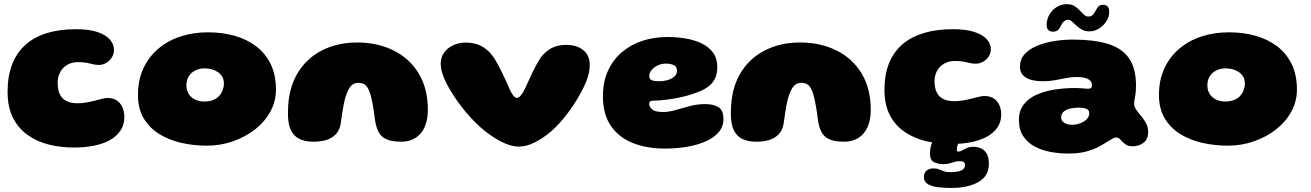

<svg xmlns="http://www.w3.org/2000/svg" viewBox="-20 -671 6308 924"><path d="M337.5 39Q273 39 215.2 24.8Q157.5 10.5 112.8 -21.5Q68 -53.5 42.2 -104.5Q16.5 -155.5 16.5 -229Q16.5 -304.5 38.2 -360.8Q60 -417 102.2 -455Q144.5 -493 205.8 -511.8Q267 -530.5 345.5 -530.5Q409 -530.5 449.2 -516.8Q489.5 -503 509 -480.5Q528.5 -458 528.5 -431.5Q528.5 -411 518 -394.2Q507.5 -377.5 490.8 -368Q474 -358.5 456 -358.5Q440.5 -358.5 427.2 -362Q414 -365.5 397.5 -368.8Q381 -372 355.5 -372Q334 -372 316.2 -365Q298.5 -358 285.2 -344.8Q272 -331.5 264.8 -313.2Q257.5 -295 257.5 -272.5Q257.5 -237.5 268.8 -215.8Q280 -194 301.2 -184Q322.5 -174 353 -174Q374.5 -174 395.5 -177.8Q416.5 -181.5 436 -186.5Q455.5 -191.5 471 -195.5Q486.5 -199.5 496 -199.5Q527.5 -199.5 545.5 -185.2Q563.5 -171 571 -150Q578.5 -129 578.5 -109Q578.5 -70 559.5 -42Q540.5 -14 507.5 4Q474.5 22 430.8 30.5Q387 39 337.5 39Z M975.5 30Q912 30 852.5 16.5Q793 3 746 -26.2Q699 -55.5 671.5 -101.8Q644 -148 644 -214Q644 -286.5 670.2 -342.5Q696.5 -398.5 742.5 -437.2Q788.5 -476 849.8 -495.8Q911 -515.5 981 -515.5Q1049.5 -515.5 1109 -498.8Q1168.5 -482 1213.2 -447.8Q1258 -413.5 1283 -361.8Q1308 -310 1308 -240Q1308 -183 1281 -133.8Q1254 -84.5 1207.2 -48Q1160.5 -11.5 1100.8 9.2Q1041 30 975.5 30ZM963.5 -182.5Q988 -182.5 1005.8 -189.8Q1023.5 -197 1034.8 -209.5Q1046 -222 1051.8 -237.5Q1057.5 -253 1057.5 -269Q1057.5 -288 1049.5 -301.8Q1041.5 -315.5 1028 -324.5Q1014.5 -333.5 998.2 -337.8Q982 -342 964.5 -342Q941 -342 921 -332.5Q901 -323 889 -304.8Q877 -286.5 877 -260.5Q877 -237 887.8 -219.5Q898.5 -202 918 -192.2Q937.5 -182.5 963.5 -182.5Z M1488.5 11Q1446 11 1418.2 -3.8Q1390.5 -18.5 1376.5 -52Q1372.5 -62.5 1370 -75.5Q1367.5 -88.5 1366.5 -103.8Q1365.5 -119 1366 -136.5Q1367 -241 1409.5 -314.5Q1452 -388 1527 -427.2Q1602 -466.5 1699 -466.5Q1797 -466.5 1874 -428.2Q1951 -390 1995 -317.5Q2039 -245 2039 -142.5Q2039 -126.5 2037.2 -112Q2035.5 -97.5 2032.2 -84.8Q2029 -72 2024 -60.5Q2009 -26 1980 -7.5Q1951 11 1912 11Q1864.5 11 1838.8 -1.2Q1813 -13.5 1801.5 -36.5Q1790 -59.5 1785 -91.5Q1782 -116.5 1779 -136.8Q1776 -157 1772.8 -173.2Q1769.5 -189.5 1766.5 -202.5Q1763.5 -215.5 1759.5 -226Q1751 -251 1738.2 -261.8Q1725.5 -272.5 1704.5 -272.5Q1686.5 -272.5 1673.5 -261.5Q1660.5 -250.5 1651 -226.5Q1646 -215 1641.8 -200.5Q1637.5 -186 1634 -168.2Q1630.5 -150.5 1627.2 -128.8Q1624 -107 1620.5 -81Q1615.5 -45 1596.2 -25Q1577 -5 1549.2 3Q1521.5 11 1488.5 11Z M2477.5 34.5Q2440 34.5 2395.8 12.5Q2351.5 -9.5 2307.5 -45.5Q2286.5 -62.5 2265.5 -83.8Q2244.5 -105 2224.2 -128.8Q2204 -152.5 2186 -177.5Q2168 -202.5 2153 -227Q2138 -251.5 2126.5 -274Q2114.5 -298.5 2107.8 -321.5Q2101 -344.5 2101 -365Q2101 -395 2117.2 -417.8Q2133.5 -440.5 2160.8 -453.2Q2188 -466 2220.5 -466Q2264.5 -466 2295 -450.2Q2325.5 -434.5 2348 -405.5Q2356.5 -394.5 2365 -380.2Q2373.5 -366 2382.2 -349.2Q2391 -332.5 2399.8 -314.2Q2408.5 -296 2417 -277.2Q2425.5 -258.5 2433 -241Q2441 -222.5 2450 -211.2Q2459 -200 2467.5 -200Q2476 -200 2486.2 -211.5Q2496.5 -223 2505.5 -242.5Q2523.5 -282.5 2542 -321.5Q2560.5 -360.5 2582.5 -394.5Q2605 -423.5 2633.8 -439.2Q2662.5 -455 2705 -455Q2755 -455 2786.5 -430.2Q2818 -405.5 2818 -357Q2818 -334 2811.2 -308.5Q2804.5 -283 2791.5 -256.5Q2781.5 -235.5 2768.5 -212.5Q2755.5 -189.5 2740.2 -166.2Q2725 -143 2708 -121Q2691 -99 2673 -79Q2655 -59 2636.5 -42.5Q2597 -8 2555.8 13.2Q2514.5 34.5 2477.5 34.5Z M3179.5 44Q3091.5 44 3024.2 16.8Q2957 -10.5 2919.2 -66.2Q2881.5 -122 2881.5 -207Q2881.5 -277 2905.8 -330.2Q2930 -383.5 2973 -420Q3016 -456.5 3072.2 -474.8Q3128.5 -493 3192.5 -493Q3236 -493 3278.5 -486Q3321 -479 3355.8 -462.5Q3390.5 -446 3411.2 -418Q3432 -390 3432 -349Q3432 -318.5 3422.5 -296.8Q3413 -275 3395.8 -260.2Q3378.5 -245.5 3356.2 -235.2Q3334 -225 3308 -217Q3286.5 -209.5 3253.8 -202.5Q3221 -195.5 3188 -191.2Q3155 -187 3132 -187Q3116.5 -187 3110.2 -183.8Q3104 -180.5 3104 -171.5Q3104 -165 3107 -158.5Q3110 -152 3116.5 -146.5Q3125.5 -138 3139 -135Q3152.5 -132 3170.5 -132Q3199 -132 3231.8 -141.5Q3264.5 -151 3300 -160.5Q3335.5 -170 3373.5 -170Q3413 -170 3437.2 -155.5Q3461.5 -141 3461.5 -97.5Q3461.5 -61 3438 -34Q3414.5 -7 3374.5 10.2Q3334.5 27.5 3284 35.8Q3233.5 44 3179.5 44ZM3155 -280Q3172.5 -280 3191.8 -285.2Q3211 -290.5 3224.5 -301.8Q3238 -313 3238 -330Q3238 -351.5 3221.5 -358.2Q3205 -365 3183 -365Q3169 -365 3155 -360.2Q3141 -355.5 3129.8 -347.2Q3118.5 -339 3111.5 -328.2Q3104.5 -317.5 3104.5 -305Q3104.5 -294 3110.5 -288.8Q3116.5 -283.5 3128 -281.8Q3139.5 -280 3155 -280Z M3620 11Q3577.5 11 3549.8 -3.8Q3522 -18.5 3508 -52Q3504 -62.5 3501.5 -75.5Q3499 -88.5 3498 -103.8Q3497 -119 3497.5 -136.5Q3498.5 -241 3541 -314.5Q3583.5 -388 3658.5 -427.2Q3733.5 -466.5 3830.5 -466.5Q3928.5 -466.5 4005.5 -428.2Q4082.5 -390 4126.5 -317.5Q4170.5 -245 4170.5 -142.5Q4170.5 -126.5 4168.8 -112Q4167 -97.5 4163.8 -84.8Q4160.5 -72 4155.5 -60.5Q4140.5 -26 4111.5 -7.5Q4082.5 11 4043.5 11Q3996 11 3970.2 -1.2Q3944.5 -13.5 3933 -36.5Q3921.5 -59.5 3916.5 -91.5Q3913.5 -116.5 3910.5 -136.8Q3907.5 -157 3904.2 -173.2Q3901 -189.5 3898 -202.5Q3895 -215.5 3891 -226Q3882.5 -251 3869.8 -261.8Q3857 -272.5 3836 -272.5Q3818 -272.5 3805 -261.5Q3792 -250.5 3782.5 -226.5Q3777.5 -215 3773.2 -200.5Q3769 -186 3765.5 -168.2Q3762 -150.5 3758.8 -128.8Q3755.5 -107 3752 -81Q3747 -45 3727.8 -25Q3708.5 -5 3680.8 3Q3653 11 3620 11Z M4557.5 22Q4493 22 4435.2 8Q4377.5 -6 4332.8 -36.8Q4288 -67.5 4262.2 -117.2Q4236.5 -167 4236.5 -238.5Q4236.5 -311 4258.2 -365.8Q4280 -420.5 4322.2 -457Q4364.5 -493.5 4425.8 -512Q4487 -530.5 4565.5 -530.5Q4629 -530.5 4669.2 -517.2Q4709.5 -504 4729 -482Q4748.5 -460 4748.5 -434.5Q4748.5 -414.5 4738 -398.8Q4727.5 -383 4710.8 -373.8Q4694 -364.5 4676 -364.5Q4660.5 -364.5 4647.2 -367.8Q4634 -371 4617.5 -374.2Q4601 -377.5 4575.5 -377.5Q4554 -377.5 4536.2 -370.5Q4518.5 -363.5 4505.2 -350.8Q4492 -338 4484.8 -320Q4477.5 -302 4477.5 -280Q4477.5 -246 4488.8 -224.8Q4500 -203.5 4521.2 -193.8Q4542.5 -184 4573 -184Q4594.5 -184 4615.5 -187.8Q4636.5 -191.5 4656 -196.5Q4675.5 -201.5 4691 -205.2Q4706.5 -209 4716 -209Q4747.5 -209 4765.5 -195.2Q4783.5 -181.5 4791 -161.2Q4798.5 -141 4798.5 -121Q4798.5 -84 4779.5 -56.8Q4760.5 -29.5 4727.5 -12Q4694.5 5.5 4650.8 13.8Q4607 22 4557.5 22ZM4556 233.5Q4526.5 233.5 4496.5 230.2Q4466.5 227 4446.5 215.8Q4426.5 204.5 4426.5 181.5Q4426.5 160.5 4439 150Q4451.5 139.5 4471.5 139.5Q4488.5 139.5 4499.2 144Q4510 148.5 4521.8 153Q4533.5 157.5 4553.5 157.5Q4578.5 157.5 4594 153.5Q4609.5 149.5 4616.8 141.8Q4624 134 4624 124Q4624 112 4617.5 108.2Q4611 104.5 4597.5 104.5Q4585.5 104.5 4574.2 108Q4563 111.5 4550 115.2Q4537 119 4519 119Q4494.5 119 4475 109.5Q4455.5 100 4455.5 67Q4455.5 53 4458.2 39.8Q4461 26.5 4465.5 15.5Q4470 4.5 4475.5 -3Q4484 -15.5 4499.8 -26.2Q4515.5 -37 4547.5 -37Q4570 -37 4582.2 -26.2Q4594.5 -15.5 4594.5 -1.5Q4594.5 12.5 4589.5 24.8Q4584.5 37 4584.5 49Q4584.5 58.5 4593.5 58.5Q4600.5 58.5 4610.2 52.8Q4620 47 4633.5 41.2Q4647 35.5 4666 35.5Q4684 35.5 4700.5 42.8Q4717 50 4728 67.5Q4739 85 4739 116.5Q4739 176 4689 204.8Q4639 233.5 4556 233.5Z M5122 68Q5078.5 68 5036 60.2Q4993.5 52.5 4959.2 34Q4925 15.5 4904.2 -15.8Q4883.5 -47 4883.5 -93.5Q4883.5 -137.5 4906 -167.2Q4928.5 -197 4967 -214.5Q5005.5 -232 5054.2 -239.8Q5103 -247.5 5155.5 -247.5Q5167.5 -247.5 5179.2 -246.5Q5191 -245.5 5201 -244.8Q5211 -244 5216.5 -244Q5227 -244 5231 -248Q5235 -252 5235 -260.5Q5235 -266.5 5233.5 -271.2Q5232 -276 5229 -280.2Q5226 -284.5 5221.5 -287Q5212.5 -294 5197 -297.2Q5181.5 -300.5 5163 -300.5Q5138.5 -300.5 5111.8 -295.5Q5085 -290.5 5057 -285.2Q5029 -280 4999.5 -280Q4947 -280 4917.8 -297.2Q4888.5 -314.5 4888.5 -351Q4888.5 -385 4910.2 -409.5Q4932 -434 4969 -449.8Q5006 -465.5 5051.2 -473Q5096.5 -480.5 5143 -480.5Q5240.5 -480.5 5308.2 -461Q5376 -441.5 5411.5 -393.2Q5447 -345 5447 -258.5Q5447 -241 5445.8 -228Q5444.5 -215 5442.5 -205Q5440.5 -195 5439.2 -187.2Q5438 -179.5 5438 -172Q5438 -157.5 5448 -143.2Q5458 -129 5471.5 -113Q5485 -97 5495.2 -78.2Q5505.5 -59.5 5505.5 -36Q5505.5 -0.5 5483.2 16.2Q5461 33 5430.5 33Q5408.5 33 5395 22.5Q5381.5 12 5372.2 1.2Q5363 -9.5 5352 -9.5Q5344.5 -9.5 5334.2 -4Q5324 1.5 5310.5 10Q5294.5 20.5 5269.5 34.2Q5244.5 48 5208.2 58Q5172 68 5122 68ZM5139.5 -70.5Q5154.5 -70.5 5168.8 -74.5Q5183 -78.5 5195.2 -85.8Q5207.5 -93 5214.8 -103.2Q5222 -113.5 5222 -126Q5222 -137 5215.5 -142.8Q5209 -148.5 5197 -150.8Q5185 -153 5170 -153Q5150.5 -153 5131.2 -148.8Q5112 -144.5 5099.5 -134.2Q5087 -124 5087 -106Q5087 -93 5094.5 -85.5Q5102 -78 5113.8 -74.2Q5125.5 -70.5 5139.5 -70.5ZM5047.5 -518.5Q5034.5 -518.5 5025.8 -526Q5017 -533.5 5017 -551.5Q5017 -577.5 5030 -600.2Q5043 -623 5065.2 -637Q5087.5 -651 5114 -651Q5136 -651 5150.5 -642Q5165 -633 5176 -621.2Q5187 -609.5 5196.5 -600.5Q5206 -591.5 5217.5 -591.5Q5230 -591.5 5237.8 -598.2Q5245.5 -605 5254.5 -622.5Q5261.5 -636.5 5269.2 -642.2Q5277 -648 5290 -648Q5300.5 -648 5309.2 -641Q5318 -634 5318 -613Q5318 -589.5 5304 -568Q5290 -546.5 5268.5 -533.2Q5247 -520 5222.5 -520Q5202 -520 5186.8 -528.5Q5171.5 -537 5160 -548Q5148.5 -559 5138.8 -567.5Q5129 -576 5119 -576Q5109.5 -576 5100.5 -568.2Q5091.5 -560.5 5085 -546Q5077 -528.5 5067.8 -523.5Q5058.5 -518.5 5047.5 -518.5Z M5889 30Q5825.5 30 5766 16.5Q5706.5 3 5659.5 -26.2Q5612.5 -55.5 5585 -101.8Q5557.5 -148 5557.5 -214Q5557.5 -286.5 5583.8 -342.5Q5610 -398.5 5656 -437.2Q5702 -476 5763.2 -495.8Q5824.5 -515.5 5894.5 -515.5Q5963 -515.5 6022.5 -498.8Q6082 -482 6126.8 -447.8Q6171.5 -413.5 6196.5 -361.8Q6221.5 -310 6221.5 -240Q6221.5 -183 6194.5 -133.8Q6167.5 -84.5 6120.8 -48Q6074 -11.5 6014.2 9.2Q5954.5 30 5889 30ZM5877 -182.5Q5901.5 -182.5 5919.2 -189.8Q5937 -197 5948.2 -209.5Q5959.5 -222 5965.2 -237.5Q5971 -253 5971 -269Q5971 -288 5963 -301.8Q5955 -315.5 5941.5 -324.5Q5928 -333.5 5911.8 -337.8Q5895.5 -342 5878 -342Q5854.5 -342 5834.5 -332.5Q5814.5 -323 5802.5 -304.8Q5790.5 -286.5 5790.5 -260.5Q5790.5 -237 5801.2 -219.5Q5812 -202 5831.5 -192.2Q5851 -182.5 5877 -182.5Z"/></svg>

Font: Gluten ExtraBold
Style: Regular
Weight: 800
Designer: Tyler Finck
Foundry: Etcetera Type Company
Version: Version 1.300